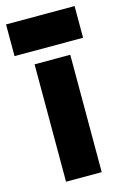

<svg xmlns="http://www.w3.org/2000/svg" viewBox="-117 -740 509 790"><g transform="rotate(-15 138.0 -344.5)"><path d="M-8 -554H284V-689H-8ZM63 0H215V-500H63Z"/></g></svg>

Font: Unageo
Style: ExtraBold
Weight: 800
Designer: Richard Sepsi
Foundry: Richard Sepsi
Version: Version 2.000